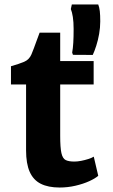

<svg xmlns="http://www.w3.org/2000/svg" viewBox="-20 -830 504 858"><path d="M246.5 8Q195.5 8 162.2 -8.8Q129 -25.5 112.8 -62Q96.5 -98.5 96.5 -158.5V-452.5H29V-534Q66 -544.5 88.2 -554Q110.5 -563.5 120.5 -587Q125.5 -598.5 131.2 -614Q137 -629.5 143.5 -647.5Q150 -665.5 157 -684H249V-557H398.5V-452.5H249V-223Q249 -170 254.5 -145.8Q260 -121.5 273.5 -114.8Q287 -108 312.5 -108Q325.5 -108 342.5 -111.2Q359.5 -114.5 375 -119.5Q390.5 -124.5 399 -130L419 -44.5Q405.5 -32.5 378.5 -20.2Q351.5 -8 317 0Q282.5 8 246.5 8ZM394.5 -584.5 306 -585 302.5 -595Q306 -613.5 307.5 -639Q309 -664.5 309 -700.5Q309 -732 305.5 -754.2Q302 -776.5 296.5 -789.5L301 -810H419Q424 -797.5 426 -780Q428 -762.5 428 -734.5Q428 -706.5 423 -678.2Q418 -650 410.2 -625.8Q402.5 -601.5 394.5 -584.5Z"/></svg>

Font: Koeln Type Sans
Style: Bold
Weight: 700
Designer: Eben Sorkin
Foundry: Eben Sorkin
Version: Version 2.001